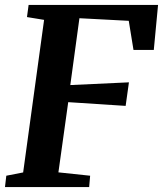

<svg xmlns="http://www.w3.org/2000/svg" viewBox="-22 -763 664 783"><path d="M-1.7 0 3.7 -46.4 72.4 -59.8 157.8 -682 88 -693.4 94.7 -743H622.6L605.2 -559.4H522.4L503.1 -678.1L301.9 -688.7L264.7 -416.1L503.8 -427.2L490.4 -331.2L256.2 -346.4L216.2 -60.1L345.6 -46.4L341.6 0Z"/></svg>

Font: Merriweather Light
Style: Italic
Weight: 300
Italic angle: -7.8°
Designer: Eben Sorkin
Foundry: Eben Sorkin
Version: Version 2.101